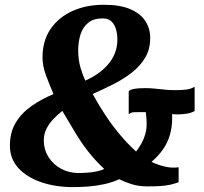

<svg xmlns="http://www.w3.org/2000/svg" viewBox="-20 -773 856 804"><path d="M286 10.5Q212.5 10.5 152.5 -10Q92.5 -30.5 57 -69.2Q21.5 -108 21.5 -163Q21.5 -220 46.8 -260.8Q72 -301.5 113.8 -330.2Q155.5 -359 204 -379Q188 -416.5 173 -456.2Q158 -496 158 -532.5Q158 -601.5 191.2 -650.8Q224.5 -700 282.5 -726.5Q340.5 -753 414.5 -753Q483.5 -753 526 -734.5Q568.5 -716 588.8 -684.8Q609 -653.5 609 -614Q609 -567 588 -531.5Q567 -496 531.8 -468.8Q496.5 -441.5 454 -420Q411.5 -398.5 368 -379.5Q394.5 -331 423.5 -287.5Q452.5 -244 484.2 -206.8Q516 -169.5 550 -138.5Q561.5 -153.5 571.5 -171Q581.5 -188.5 587.8 -209.2Q594 -230 594 -253Q594 -270 592.8 -281.8Q591.5 -293.5 590.5 -303.5Q586.5 -303.5 583.2 -303.5Q580 -303.5 576 -303.5Q554.5 -303.5 541.8 -303.2Q529 -303 519 -294.5V-391Q525.5 -398 542.2 -401Q559 -404 588.5 -404Q607.5 -404 627.5 -402Q647.5 -400 668.8 -397.8Q690 -395.5 712.5 -395.5Q740 -395.5 759.5 -397.8Q779 -400 795 -410V-308Q781 -300 761.8 -297Q742.5 -294 725 -294Q721 -294 713 -294.2Q705 -294.5 700.5 -295Q700.5 -291 700.8 -287.2Q701 -283.5 701 -279Q701 -240.5 691.2 -207.5Q681.5 -174.5 662 -146.8Q642.5 -119 614.5 -95.5Q630 -86.5 663.2 -77.2Q696.5 -68 728 -72.5V-10Q710.5 -3.5 692.8 0.5Q675 4.5 652 6Q629 7.5 597 7.5Q561.5 7.5 532.2 -1.5Q503 -10.5 479 -22.5Q450 -9 416.5 -1.8Q383 5.5 349.8 8Q316.5 10.5 286 10.5ZM308.5 -48.5Q327 -48.5 347.2 -50Q367.5 -51.5 386 -55.5Q404.5 -59.5 416.5 -65.5Q376.5 -103 347 -141.5Q317.5 -180 292.8 -221.5Q268 -263 241 -308.5Q221 -293 203 -274Q185 -255 174.2 -233Q163.5 -211 163.5 -186Q163.5 -146 183.5 -114.8Q203.5 -83.5 236.5 -66Q269.5 -48.5 308.5 -48.5ZM337.5 -435.5Q364.5 -447.5 388.5 -464Q412.5 -480.5 431.2 -501.8Q450 -523 460.8 -549.5Q471.5 -576 471.5 -608Q471.5 -630 465.8 -650.2Q460 -670.5 446.8 -683.2Q433.5 -696 410.5 -696Q372 -696 349.5 -677.8Q327 -659.5 317.2 -629Q307.5 -598.5 307.5 -561Q307.5 -522.5 317 -490Q326.5 -457.5 337.5 -435.5Z"/></svg>

Font: Merriweather Light 18pt ExtraBold
Style: Italic
Weight: 800
Italic angle: -7.8°
Version: Version 2.101